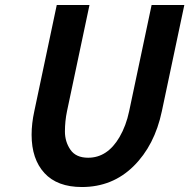

<svg xmlns="http://www.w3.org/2000/svg" viewBox="-20 -731 757 768"><path d="M307.6 17.1Q209 17.1 157.7 -38.8Q106.4 -94.7 106.4 -191.9Q106.4 -236.8 117.2 -286.1L207 -710.9H337.9L248 -286.1Q239.7 -246.1 239.7 -205.1Q239.7 -164.1 261.7 -132.1Q283.7 -100.1 332.5 -100.1Q409.7 -100.1 458 -182.6Q484.4 -228 496.6 -286.1L586.4 -710.9H717.3L627.4 -286.1Q598.6 -149.4 514.2 -66.2Q429.7 17.1 307.6 17.1Z"/></svg>

Font: Tuffy
Style: BoldItalic
Weight: 700
Italic angle: -12°
Designer: Thatcher Ulrich, Karoly Barta, Michael Everson
Version: Version 001.271